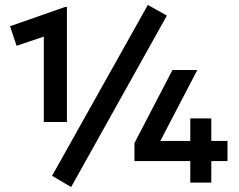

<svg xmlns="http://www.w3.org/2000/svg" viewBox="-20 -738 967 776"><path d="M157 -245V-590L47 -553L20.5 -632L243.5 -710H250.5V-245ZM749 0V-87H523.5V-160L677 -455H777.5L628 -168.5H749V-259.5H834V-168.5H899.5V-87H834V0ZM267.5 18 190.5 -27.5 577.5 -718 654.5 -675Z"/></svg>

Font: Geologica Roman SemiBold
Style: Regular
Weight: 600
Designer: Sindre Bremnes, Frode Helland
Foundry: Monokrom Skriftforlag AS
Version: Version 1.010;gftools[0.9.28]